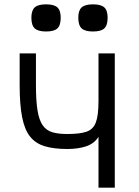

<svg xmlns="http://www.w3.org/2000/svg" viewBox="-20 -864 640 884"><path d="M433.5 0V-234Q414 -203 377 -190.5Q340 -178 290 -178Q228 -178 185.8 -190.8Q143.5 -203.5 118.2 -235.5Q93 -267.5 81.8 -325Q70.5 -382.5 70.5 -472.5V-618H145.5V-472.5Q145.5 -400 152.8 -355.5Q160 -311 176.5 -287.2Q193 -263.5 220.8 -255.2Q248.5 -247 290 -247Q347 -247 378 -257.5Q409 -268 421.2 -300.2Q433.5 -332.5 433.5 -397.5V-618H508.5V0ZM408 -719Q371.5 -719 356 -733.2Q340.5 -747.5 340.5 -782.5Q340.5 -816 356 -830Q371.5 -844 408 -844Q445 -844 460.2 -830Q475.5 -816 475.5 -782.5Q475.5 -747.5 460.2 -733.2Q445 -719 408 -719ZM192 -719Q155.5 -719 140 -733.2Q124.5 -747.5 124.5 -782.5Q124.5 -816 140 -830Q155.5 -844 192 -844Q229 -844 244.2 -830Q259.5 -816 259.5 -782.5Q259.5 -747.5 244.2 -733.2Q229 -719 192 -719Z"/></svg>

Font: Victor Mono Thin
Style: Regular
Weight: 100
Monospace: yes
Designer: Rune Bjørnerås
Version: Version 1.561;gftools[0.9.30]